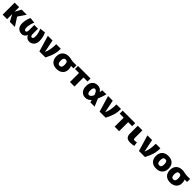

<svg xmlns="http://www.w3.org/2000/svg" viewBox="903 -3190 5859 5859"><g transform="rotate(45 3833.0 -260.0)"><path d="M258 -324 366 -520H584L416 -271L592 0H374L258 -217H256V0H63V-520H256V-324Z M1049 -110H1047Q1032 -57 987.5 -23.5Q943 10 888 10Q789 10 728.5 -55Q668 -120 668 -235Q668 -308 687.5 -390Q707 -472 738 -530L918 -510Q889 -450 871 -375.5Q853 -301 853 -240Q853 -187 869.5 -161Q886 -135 913 -135Q937 -135 952.5 -159.5Q968 -184 968 -230V-460H1128V-230Q1128 -184 1143.5 -159.5Q1159 -135 1183 -135Q1210 -135 1226.5 -161Q1243 -187 1243 -240Q1243 -301 1225 -375.5Q1207 -450 1178 -510L1358 -530Q1389 -472 1408.5 -390Q1428 -308 1428 -235Q1428 -120 1367.5 -55Q1307 10 1208 10Q1153 10 1108.5 -23.5Q1064 -57 1049 -110Z M1782 -110Q1856 -271 1856 -520H2054Q2054 -380 2024.5 -274Q1995 -168 1909 0H1649L1494 -520H1696L1780 -110Z M2645 -370V-368Q2670 -314 2670 -240Q2670 -125 2595 -57.5Q2520 10 2395 10Q2264 10 2192 -62Q2120 -134 2120 -260Q2120 -386 2192 -458Q2264 -530 2395 -530Q2445 -530 2505.5 -515Q2566 -500 2620 -500H2750V-370ZM2328 -157Q2350 -126 2395 -126Q2440 -126 2462 -157Q2484 -188 2484 -260Q2484 -332 2462 -363Q2440 -394 2395 -394Q2350 -394 2328 -363Q2306 -332 2306 -260Q2306 -188 2328 -157Z M3163 -390V0H2969V-390H2796V-520H3336V-390Z M3637 10Q3529 10 3465.5 -61.5Q3402 -133 3402 -260Q3402 -387 3465.5 -458.5Q3529 -530 3637 -530Q3697 -530 3740.5 -508.5Q3784 -487 3829 -424Q3832 -439 3846 -520H4022Q3978 -363 3927 -248Q3966 -165 4032 0H3846Q3842 -17 3835.5 -45Q3829 -73 3827 -83Q3746 10 3637 10ZM3780 -246Q3750 -330 3721.5 -362Q3693 -394 3657 -394Q3625 -394 3606.5 -361Q3588 -328 3588 -260Q3588 -192 3606.5 -159Q3625 -126 3657 -126Q3732 -126 3780 -246Z M4381 -110Q4455 -271 4455 -520H4653Q4653 -380 4623.5 -274Q4594 -168 4508 0H4248L4093 -520H4295L4379 -110Z M5091 -390V0H4897V-390H4724V-520H5264V-390Z M5575 -520V-210Q5575 -162 5585.5 -146Q5596 -130 5625 -130Q5669 -130 5715 -145L5735 -10Q5661 10 5575 10Q5472 10 5423.5 -35.5Q5375 -81 5375 -180V-520Z M6079 -110Q6153 -271 6153 -520H6351Q6351 -380 6321.5 -274Q6292 -168 6206 0H5946L5791 -520H5993L6077 -110Z M6489 -458Q6561 -530 6692 -530Q6823 -530 6895 -458Q6967 -386 6967 -260Q6967 -134 6895 -62Q6823 10 6692 10Q6561 10 6489 -62Q6417 -134 6417 -260Q6417 -386 6489 -458ZM6625 -157Q6647 -126 6692 -126Q6737 -126 6759 -157Q6781 -188 6781 -260Q6781 -332 6759 -363Q6737 -394 6692 -394Q6647 -394 6625 -363Q6603 -332 6603 -260Q6603 -188 6625 -157Z M7548 -370V-368Q7573 -314 7573 -240Q7573 -125 7498 -57.5Q7423 10 7298 10Q7167 10 7095 -62Q7023 -134 7023 -260Q7023 -386 7095 -458Q7167 -530 7298 -530Q7348 -530 7408.5 -515Q7469 -500 7523 -500H7653V-370ZM7231 -157Q7253 -126 7298 -126Q7343 -126 7365 -157Q7387 -188 7387 -260Q7387 -332 7365 -363Q7343 -394 7298 -394Q7253 -394 7231 -363Q7209 -332 7209 -260Q7209 -188 7231 -157Z"/></g></svg>

Font: M PLUS 1p Black
Style: Regular
Weight: 900
Version: Version 1.061